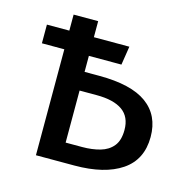

<svg xmlns="http://www.w3.org/2000/svg" viewBox="-84 -611 695 695"><g transform="rotate(15 264.0 -263.5)"><path d="M323 -397H25V-467H109H334ZM201 -527V-72H263Q300 -72 330 -80.5Q360 -89 377.5 -110.5Q395 -132 395 -171Q395 -220 362 -243.5Q329 -267 265 -267H185V-337H256Q376 -337 434.5 -294.5Q493 -252 493 -171Q493 -86 429.5 -43Q366 0 253 0H109V-527Z"/></g></svg>

Font: Fira Sans Variable
Style: Regular
Weight: 400
Designer: Carrois Corporate & Edenspiekermann AG
Foundry: Carrois Corporate GbR & Edenspiekermann AG
Version: Version 4.202